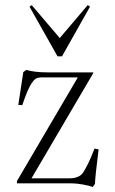

<svg xmlns="http://www.w3.org/2000/svg" viewBox="-20 -719 450 753"><path d="M205.6 -498 95.7 -692.9 104.5 -698.7 214.4 -569.8 324.2 -699.2 333 -692.9 223.1 -498ZM343.8 14.2Q330.6 9.3 304.9 4.6Q279.3 0 261.2 0H46.4V-8.8L285.2 -415.5H145Q129.4 -415.5 121.3 -410.9Q113.3 -406.2 105 -394Q88.4 -370.1 67.4 -306.6L51.8 -307.6L71.3 -436L82.5 -444.8Q115.7 -435.1 168.9 -435.1H345.7V-432.1L103.5 -19.5H241.2Q260.3 -19.5 269 -20.8Q277.8 -22 289.1 -27.3Q300.3 -32.7 308.3 -45.9Q316.4 -59.1 326.7 -79.8Q336.9 -100.6 350.6 -136.2L366.7 -133.3Q352.5 -19.5 352.5 2Z"/></svg>

Font: Elstob ExtraLight
Style: Regular
Weight: 200
Designer: Peter S. Baker
Version: Version 1.015